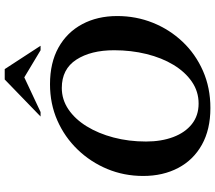

<svg xmlns="http://www.w3.org/2000/svg" viewBox="-69 -833 912 814"><g transform="rotate(-90 387.0 -426.0)"><path d="M336 10Q245 10 180.5 -26Q116 -62 82 -126.5Q48 -191 48 -275Q48 -356 77.5 -427Q107 -498 160 -553Q213 -608 283.5 -639Q354 -670 437 -670Q528 -670 592.5 -634Q657 -598 691.5 -533.5Q726 -469 726 -385Q726 -305 697.5 -234Q669 -163 617 -108Q565 -53 493.5 -21.5Q422 10 336 10ZM355 -40Q406 -40 447.5 -68.5Q489 -97 519 -146.5Q549 -196 565 -261Q581 -326 581 -398Q581 -497 541 -558.5Q501 -620 421 -620Q372 -620 330.5 -592Q289 -564 258.5 -514.5Q228 -465 211 -400.5Q194 -336 194 -263Q194 -198 213 -147.5Q232 -97 268 -68.5Q304 -40 355 -40ZM300 -710 457 -862H501L600 -710H581L466 -779L319 -710Z"/></g></svg>

Font: Spectral
Style: Bold Italic
Weight: 700
Italic angle: -10°
Designer: Jean-Baptiste Levee
Foundry: Production Type
Version: Version 2.001